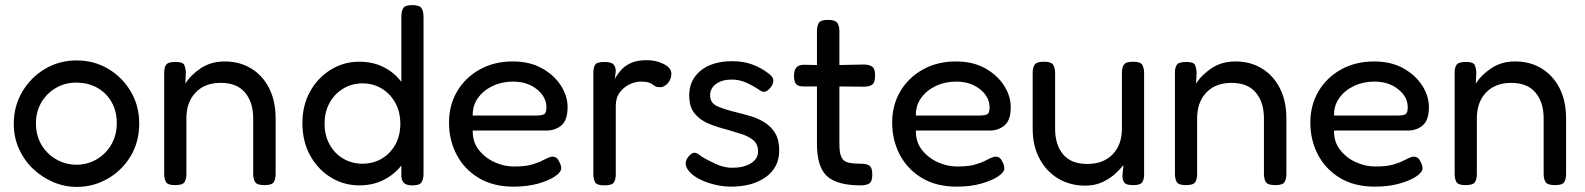

<svg xmlns="http://www.w3.org/2000/svg" viewBox="-20 -717 6218 753"><path d="M282 16Q233 16 188.5 -3Q144 -22 109 -55.5Q74 -89 54 -134Q34 -179 34 -232Q34 -300 67 -356.5Q100 -413 156 -446.5Q212 -480 280 -480Q349 -480 404.5 -447Q460 -414 493 -358Q526 -302 526 -233Q526 -160 492 -104Q458 -48 402 -16Q346 16 282 16ZM280 -71Q322 -71 358 -91.5Q394 -112 416 -149Q438 -186 438 -234Q438 -281 417.5 -317Q397 -353 361 -373Q325 -393 279 -393Q235 -393 199 -372Q163 -351 142 -315Q121 -279 121 -233Q121 -185 143 -148.5Q165 -112 201.5 -91.5Q238 -71 280 -71Z M667 9Q638 9 631 -3Q624 -15 624 -36V-433Q624 -452 631.5 -463Q639 -474 668 -474Q699 -474 703.5 -460.5Q708 -447 709 -435L707 -389Q727 -422 767 -449Q807 -476 861 -476Q920 -476 965 -448.5Q1010 -421 1035.5 -371Q1061 -321 1061 -252V-35Q1061 -14 1053.5 -2.5Q1046 9 1018 9Q988 9 980.5 -3Q973 -15 973 -36V-253Q973 -316 941 -354Q909 -392 846 -392Q783 -392 747 -354Q711 -316 711 -253V-35Q711 -14 703.5 -2.5Q696 9 667 9Z M1389 10Q1328 10 1277 -21.5Q1226 -53 1196 -108Q1166 -163 1166 -234Q1166 -304 1196 -358Q1226 -412 1277 -443.5Q1328 -475 1389 -475Q1442 -475 1484 -454Q1526 -433 1554 -396V-651Q1554 -672 1561 -684.5Q1568 -697 1597 -697Q1625 -697 1633 -685Q1641 -673 1641 -652V-36Q1641 -15 1633.5 -2.5Q1626 10 1598 10Q1576 10 1566 2Q1556 -6 1554 -25V-68Q1526 -32 1484 -11Q1442 10 1389 10ZM1402 -75Q1444 -75 1477.5 -95Q1511 -115 1530.5 -150Q1550 -185 1550 -232Q1550 -278 1530.5 -313.5Q1511 -349 1477.5 -369.5Q1444 -390 1402 -390Q1360 -390 1326 -369.5Q1292 -349 1272.5 -313.5Q1253 -278 1253 -232Q1253 -186 1272.5 -150.5Q1292 -115 1326 -95Q1360 -75 1402 -75Z M1994 15Q1914 15 1857.5 -19Q1801 -53 1771 -110Q1741 -167 1741 -236Q1741 -305 1773 -359Q1805 -413 1861.5 -444.5Q1918 -476 1991 -476Q2058 -476 2106 -449Q2154 -422 2180 -381Q2206 -340 2206 -297Q2206 -246 2182 -225.5Q2158 -205 2123 -205H1834Q1833 -161 1857.5 -129.5Q1882 -98 1919.5 -81Q1957 -64 1995 -64Q2041 -64 2067.5 -72Q2094 -80 2110.5 -89Q2127 -98 2140 -102Q2149 -104 2157.5 -100.5Q2166 -97 2171 -87Q2181 -70 2181 -57Q2181 -42 2157 -25.5Q2133 -9 2090.5 3Q2048 15 1994 15ZM1834 -264H2085Q2103 -264 2113 -268.5Q2123 -273 2123 -296Q2123 -337 2085.5 -367Q2048 -397 1992 -397Q1948 -397 1911.5 -379.5Q1875 -362 1854 -332Q1833 -302 1834 -264Z M2350 10Q2321 10 2314 -2Q2307 -14 2307 -36V-430Q2307 -452 2314 -463Q2321 -474 2351 -474Q2378 -474 2386.5 -464Q2395 -454 2395 -437L2391 -407Q2400 -424 2414.5 -441Q2429 -458 2453.5 -469.5Q2478 -481 2517 -481Q2553 -481 2583 -466Q2613 -451 2613 -428Q2613 -406 2599 -390.5Q2585 -375 2570 -375Q2556 -375 2550 -378.5Q2544 -382 2539 -386Q2534 -390 2523.5 -393.5Q2513 -397 2492 -397Q2472 -397 2449.5 -386.5Q2427 -376 2411 -355Q2395 -334 2395 -302V-34Q2395 -13 2387.5 -1.5Q2380 10 2350 10Z M2846 15Q2814 15 2778.5 6Q2743 -3 2715 -19Q2687 -35 2675 -56Q2660 -83 2684 -107Q2694 -118 2704 -118Q2714 -118 2729 -105Q2752 -90 2786 -74.5Q2820 -59 2851 -59Q2897 -59 2925 -76.5Q2953 -94 2953 -123Q2953 -151 2935 -166.5Q2917 -182 2889 -191Q2861 -200 2830 -209Q2794 -218 2760.5 -231.5Q2727 -245 2705 -271Q2683 -297 2683 -343Q2683 -404 2728.5 -440.5Q2774 -477 2852 -477Q2895 -477 2929.5 -464.5Q2964 -452 2994 -429Q3012 -416 3013 -402.5Q3014 -389 3002 -374Q2981 -347 2960 -363Q2935 -380 2907.5 -392.5Q2880 -405 2850 -405Q2812 -405 2788.5 -388Q2765 -371 2765 -343Q2765 -312 2795 -299.5Q2825 -287 2866 -277Q2895 -270 2925 -261Q2955 -252 2980 -236Q3005 -220 3020.5 -194Q3036 -168 3036 -127Q3036 -61 2984 -23Q2932 15 2846 15Z M3356 10Q3262 10 3223 -26.5Q3184 -63 3184 -152V-378H3130Q3110 -378 3102 -387.5Q3094 -397 3094 -421Q3094 -463 3132 -463L3184 -462V-594Q3184 -615 3191 -627Q3198 -639 3227 -639Q3256 -639 3264 -627Q3272 -615 3272 -595V-462L3367 -464Q3387 -464 3399.5 -456.5Q3412 -449 3412 -421Q3412 -393 3400.5 -385Q3389 -377 3368 -377L3272 -378V-152Q3272 -117 3280 -100.5Q3288 -84 3306 -79.5Q3324 -75 3355 -75Q3378 -75 3389.5 -67.5Q3401 -60 3401 -33Q3401 -4 3388.5 3Q3376 10 3356 10Z M3732 15Q3652 15 3595.5 -19Q3539 -53 3509 -110Q3479 -167 3479 -236Q3479 -305 3511 -359Q3543 -413 3599.5 -444.5Q3656 -476 3729 -476Q3796 -476 3844 -449Q3892 -422 3918 -381Q3944 -340 3944 -297Q3944 -246 3920 -225.5Q3896 -205 3861 -205H3572Q3571 -161 3595.5 -129.5Q3620 -98 3657.5 -81Q3695 -64 3733 -64Q3779 -64 3805.5 -72Q3832 -80 3848.5 -89Q3865 -98 3878 -102Q3887 -104 3895.5 -100.5Q3904 -97 3909 -87Q3919 -70 3919 -57Q3919 -42 3895 -25.5Q3871 -9 3828.5 3Q3786 15 3732 15ZM3572 -264H3823Q3841 -264 3851 -268.5Q3861 -273 3861 -296Q3861 -337 3823.5 -367Q3786 -397 3730 -397Q3686 -397 3649.5 -379.5Q3613 -362 3592 -332Q3571 -302 3572 -264Z M4236 11Q4177 11 4130.5 -16.5Q4084 -44 4057 -94.5Q4030 -145 4030 -213V-430Q4030 -451 4037.5 -463Q4045 -475 4074 -475Q4103 -475 4110.5 -462.5Q4118 -450 4118 -429V-212Q4118 -149 4149.5 -111.5Q4181 -74 4244 -74Q4307 -74 4343.5 -111.5Q4380 -149 4380 -212V-430Q4380 -451 4387.5 -463Q4395 -475 4424 -475Q4453 -475 4460 -462.5Q4467 -450 4467 -429V-32Q4467 -13 4459.5 -2Q4452 9 4424 9Q4396 9 4389 -1.5Q4382 -12 4382 -27L4386 -70Q4373 -53 4352.5 -34.5Q4332 -16 4303 -2.5Q4274 11 4236 11Z M4631 9Q4602 9 4595 -3Q4588 -15 4588 -36V-433Q4588 -452 4595.5 -463Q4603 -474 4632 -474Q4663 -474 4667.5 -460.5Q4672 -447 4673 -435L4671 -389Q4691 -422 4731 -449Q4771 -476 4825 -476Q4884 -476 4929 -448.5Q4974 -421 4999.5 -371Q5025 -321 5025 -252V-35Q5025 -14 5017.5 -2.5Q5010 9 4982 9Q4952 9 4944.5 -3Q4937 -15 4937 -36V-253Q4937 -316 4905 -354Q4873 -392 4810 -392Q4747 -392 4711 -354Q4675 -316 4675 -253V-35Q4675 -14 4667.5 -2.5Q4660 9 4631 9Z M5372 15Q5292 15 5235.5 -19Q5179 -53 5149 -110Q5119 -167 5119 -236Q5119 -305 5151 -359Q5183 -413 5239.5 -444.5Q5296 -476 5369 -476Q5436 -476 5484 -449Q5532 -422 5558 -381Q5584 -340 5584 -297Q5584 -246 5560 -225.5Q5536 -205 5501 -205H5212Q5211 -161 5235.5 -129.5Q5260 -98 5297.5 -81Q5335 -64 5373 -64Q5419 -64 5445.5 -72Q5472 -80 5488.5 -89Q5505 -98 5518 -102Q5527 -104 5535.5 -100.5Q5544 -97 5549 -87Q5559 -70 5559 -57Q5559 -42 5535 -25.5Q5511 -9 5468.5 3Q5426 15 5372 15ZM5212 -264H5463Q5481 -264 5491 -268.5Q5501 -273 5501 -296Q5501 -337 5463.5 -367Q5426 -397 5370 -397Q5326 -397 5289.5 -379.5Q5253 -362 5232 -332Q5211 -302 5212 -264Z M5728 9Q5699 9 5692 -3Q5685 -15 5685 -36V-433Q5685 -452 5692.5 -463Q5700 -474 5729 -474Q5760 -474 5764.5 -460.5Q5769 -447 5770 -435L5768 -389Q5788 -422 5828 -449Q5868 -476 5922 -476Q5981 -476 6026 -448.5Q6071 -421 6096.5 -371Q6122 -321 6122 -252V-35Q6122 -14 6114.5 -2.5Q6107 9 6079 9Q6049 9 6041.5 -3Q6034 -15 6034 -36V-253Q6034 -316 6002 -354Q5970 -392 5907 -392Q5844 -392 5808 -354Q5772 -316 5772 -253V-35Q5772 -14 5764.5 -2.5Q5757 9 5728 9Z"/></svg>

Font: Fredoka
Style: Regular
Weight: 400
Designer: Ben Nathan
Foundry: Milena B. Brandão, Ben Nathan
Version: Version 2.001